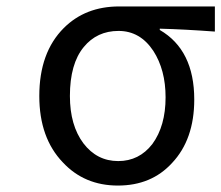

<svg xmlns="http://www.w3.org/2000/svg" viewBox="-20 -563 687 596"><path d="M175 -59Q102 -135 102 -265Q102 -400 178 -476Q245 -543 350 -543H647V-465Q552 -472 476 -474V-470Q583 -408 583 -254Q583 -130 514 -57Q450 13 346 13Q242 13 175 -59ZM453 -116Q494 -172 494 -261Q494 -346 456 -405Q415 -467 348 -467Q281 -467 240 -417Q197 -365 197 -265Q197 -174 239 -118Q281 -63 347 -63Q412 -63 453 -116Z"/></svg>

Font: Source Han Sans Regular
Style: Regular
Weight: 400
Designer: Ryoko NISHIZUKA  (kana & ideographs); Paul D. Hunt (Latin, Greek & Cyrillic); Wenlong ZHANG  (bopomofo); Sandoll Communi
Foundry: Adobe Systems Incorporated
Version: Version 1.00 January 18, 2024, initial release